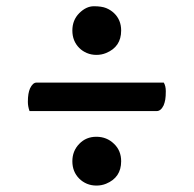

<svg xmlns="http://www.w3.org/2000/svg" viewBox="-20 -677 615 609"><path d="M316.4 -508.8Q302.2 -502.9 285.9 -502.9Q269.5 -502.9 255.6 -508.8Q241.7 -514.6 231.4 -524.9Q209.5 -546.9 209.5 -580.1Q209.5 -613.3 231.4 -635.3Q253.4 -657.2 277.8 -657.2Q302.2 -657.2 316.7 -651.4Q331.1 -645.5 341.8 -635.3Q364.3 -613.8 364.3 -580.1Q364.3 -528.3 316.4 -508.8ZM499.5 -415Q505.9 -404.3 505.9 -387.7Q505.9 -371.1 504.2 -361.1Q502.4 -351.1 499 -342.8Q490.2 -324.7 477.1 -324.7H73.7Q68.4 -339.4 68.4 -353.8Q68.4 -368.2 70.1 -378.4Q71.8 -388.7 75.2 -396.5Q84 -415 95.7 -415ZM209.5 -165.5Q209.5 -198.2 231.4 -220.7Q252.9 -243.2 285.6 -243.2Q318.8 -243.2 341.8 -220.7Q364.3 -199.2 364.3 -165.5Q364.3 -113.8 316.4 -94.2Q302.2 -88.4 285.9 -88.4Q269.5 -88.4 255.6 -94.2Q241.7 -100.1 231.4 -110.4Q209.5 -132.3 209.5 -165.5Z"/></svg>

Font: Quando
Style: Regular
Weight: 400
Version: Version 1.002